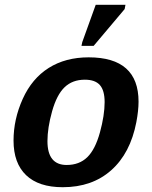

<svg xmlns="http://www.w3.org/2000/svg" viewBox="-20 -780 640 810"><path d="M244.6 9.8Q143.1 9.8 90.1 -41Q37.1 -91.8 37.1 -187Q37.1 -276.9 75.9 -362.8Q114.7 -448.7 185.5 -493.4Q256.3 -538.1 354 -538.1Q564.5 -538.1 564.5 -351.1Q564.5 -314 555.2 -264.6Q529.8 -133.3 449.2 -61.8Q368.7 9.8 244.6 9.8ZM421.4 -349.1Q421.4 -398.4 401.4 -421.1Q381.3 -443.8 337.9 -443.8Q285.6 -443.8 252.4 -411.9Q219.2 -379.9 199.7 -310.1Q180.2 -240.2 180.2 -184.6Q180.2 -84 261.2 -84Q314.5 -84 348.1 -116.7Q381.8 -149.4 401.6 -221.4Q421.4 -293.5 421.4 -349.1ZM323.7 -586.4 327.1 -602.5 383.8 -759.8H509.3L505.9 -741.7L375 -586.4Z"/></svg>

Font: Liberation Mono
Style: Bold Italic
Weight: 700
Italic angle: -12°
Monospace: yes
Designer: Steve Matteson
Foundry: Ascender Corporation
Version: Version 2.1.5